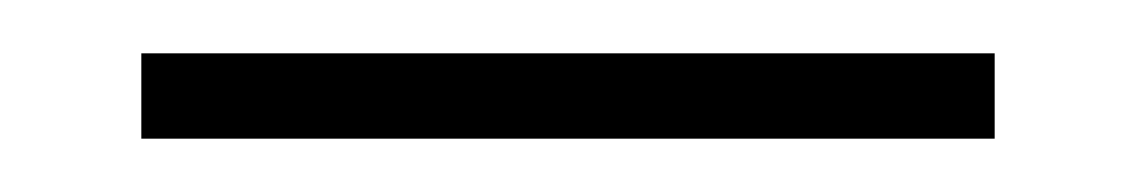

<svg xmlns="http://www.w3.org/2000/svg" viewBox="-20 -20 423 72"><path d="M33 32H353V0H33Z"/></svg>

Font: Advent Pro ExtraLight
Style: Regular
Weight: 250
Version: Version 3.000